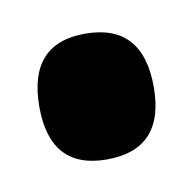

<svg xmlns="http://www.w3.org/2000/svg" viewBox="-34 -441 200 200"><g transform="rotate(-10 66.5 -340.5)"><path d="M66 -274Q6 -274 6 -340Q6 -407 66 -407Q127 -407 127 -340Q127 -274 66 -274Z"/></g></svg>

Font: Bricolage Grotesque 10pt Condensed Medium
Style: Regular
Weight: 500
Width: 3
Designer: Mathieu Triay
Foundry: Atelier Triay
Version: Version 1.000; ttfautohint (v1.8.4.7-5d5b);gftools[0.9.32]